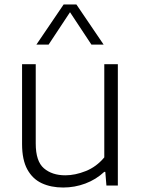

<svg xmlns="http://www.w3.org/2000/svg" viewBox="-20 -828 632 857"><path d="M262 9Q208 9 166.8 -10Q125.5 -29 102 -71.8Q78.5 -114.5 78.5 -185V-541.5H139.5V-187.5Q139.5 -108 176 -76.8Q212.5 -45.5 271.5 -45.5Q315.5 -45.5 363 -64.5Q410.5 -83.5 445.5 -125.5V-541.5H506V0H455L450 -61H445.5Q408.5 -26.5 361 -8.8Q313.5 9 262 9ZM142.5 -629 264 -808H321L442.5 -629H388L292.5 -773.5L197 -629Z"/></svg>

Font: Encode Sans SmExp Lt
Style: Regular
Weight: 300
Width: 6
Designer: Multiple Designers
Foundry: Impallari Type
Version: Version 3.002; ttfautohint (v1.8.3) -l 8 -r 50 -G 200 -x 14 